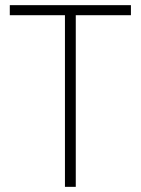

<svg xmlns="http://www.w3.org/2000/svg" viewBox="-20 -725 546 745"><path d="M232 0V-666H18V-705H488V-666H274V0Z"/></svg>

Font: Nunito Sans 10pt Condensed ExtraLight
Style: Regular
Weight: 250
Width: 3
Designer: Vernon Adams
Foundry: Vernon Adams
Version: Version 3.101;gftools[0.9.27]